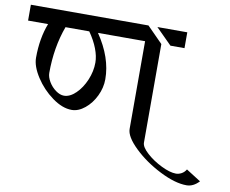

<svg xmlns="http://www.w3.org/2000/svg" viewBox="-95 -792 1143 955"><g transform="rotate(10 476.5 -314.0)"><path d="M415 -388Q415 -345 395 -303.5Q375 -262 342.5 -235.5Q310 -209 276 -209Q229 -209 177.5 -246.5Q126 -284 91.5 -337.5Q57 -391 57 -434Q57 -532 87 -609H-14V-689H580L659 -609V-111Q659 -89 691.5 -59.5Q724 -30 768 -8.5Q812 13 842 13Q856 13 870 5.5Q884 -2 893 -17L967 30Q938 61 904 61Q846 61 768 21.5Q690 -18 633.5 -72.5Q577 -127 577 -166V-609H339Q415 -497 415 -388ZM625 -689H776V-609H705ZM352 -461Q352 -493 337.5 -531Q323 -569 295 -609H175Q135 -500 135 -371Q135 -350 149 -326.5Q163 -303 184.5 -287.5Q206 -272 226 -272Q256 -272 285.5 -300.5Q315 -329 333.5 -373Q352 -417 352 -461Z"/></g></svg>

Font: Amita
Style: Regular
Weight: 400
Designer: Eduardo Rodriguez Tunni, Modular Infotech, Brian J. Bonislawsky
Foundry: Eduardo Rodriguez Tunni, Modular Infotech, Brian J. Bonislawsky
Version: Version 1.004